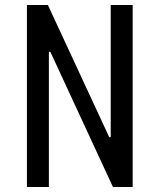

<svg xmlns="http://www.w3.org/2000/svg" viewBox="-20 -750 640 770"><path d="M88 0V-730H172L418 -200H424V-730H512V0H433L182 -542H176V0Z"/></svg>

Font: Moralerspace Krypton JPDOC
Style: Regular
Weight: 400
Version: v0.0.6; ttfautohint (v1.8.4.7-5d5b-dirty) -l 6 -r 45 -G 200 